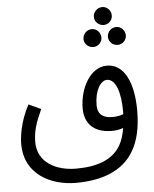

<svg xmlns="http://www.w3.org/2000/svg" viewBox="-60 -765 806 1003"><g transform="rotate(-5 343.5 -263.5)"><path d="M514 -621C539 -621 560 -642 560 -667C560 -693 539 -715 514 -715C487 -715 466 -693 466 -667C466 -642 487 -621 514 -621ZM450 -511C475 -511 496 -532 496 -557C496 -583 475 -605 450 -605C423 -605 402 -583 402 -557C402 -532 423 -511 450 -511ZM578 -511C603 -511 624 -532 624 -557C624 -583 603 -605 578 -605C551 -605 530 -583 530 -557C530 -532 551 -511 578 -511ZM298 188C433 188 544 148 601 51C633 -2 649 -72 649 -162C649 -301 605 -408 511 -408C423 -408 366 -300 366 -196C366 -131 400 -66 509 -66C527 -66 549 -69 568 -76C562 -40 552 -9 538 15C496 85 416 114 305 114C200 114 104 64 104 -42C104 -100 119 -144 150 -212L86 -242C37 -152 30 -69 30 -39C30 123 170 188 298 188ZM440 -207C440 -283 472 -334 505 -334C554 -334 575 -254 575 -166C575 -160 575 -154 575 -148C558 -141 537 -138 518 -138C475 -138 440 -153 440 -207Z"/></g></svg>

Font: Noto Sans Arabic UI XCn
Style: Regular
Weight: 400
Width: 2
Designer: Monotype Design Team, Nadine Chahine and Nizar Qandah
Foundry: Monotype Imaging Inc.
Version: Version 2.010